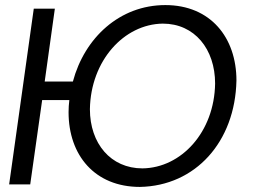

<svg xmlns="http://www.w3.org/2000/svg" viewBox="-20 -726 1002 756"><path d="M911 -409C911 -578 809 -706 631 -706C451 -706 313 -577 267 -405H156L196 -692H113L16 0H99L146 -332H253C251 -316 250 -300 250 -284C250 -115 353 10 531 10C749 6 906 -167 911 -409ZM541 -63C416 -63 334 -161 334 -296C337 -487 468 -631 621 -633C746 -633 827 -533 827 -397C824 -206 694 -65 541 -63Z"/></svg>

Font: Cantarell
Style: Oblique
Weight: 400
Italic angle: -8°
Designer: Dave Crossland
Version: Version 0.024